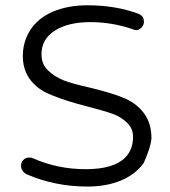

<svg xmlns="http://www.w3.org/2000/svg" viewBox="-20 -702 642 723"><path d="M136.2 -498Q136.2 -555.7 188.5 -587.9Q238.3 -618.7 320.3 -618.7Q402.3 -618.7 480.5 -591.8Q487.3 -588.4 492.2 -588.4Q503.4 -588.4 511.2 -596.7Q517.6 -603 519.8 -608.6Q522 -614.3 522 -619.6Q522 -625 521 -629.4Q517.6 -644 500.5 -650.4Q415 -682.1 309.6 -682.1Q235.4 -682.1 178.2 -657.7Q105 -626 78.1 -557.6Q65.9 -526.4 65.9 -491.2Q65.9 -427.2 107.9 -385.7Q134.8 -358.4 179.7 -341.8Q230 -321.3 306.2 -301.8Q374 -284.2 403.8 -273.4Q437.5 -261.2 460 -238.3Q481 -217.3 481 -186.5Q481 -138.2 451.2 -108.4Q407.7 -64.9 302.5 -64.9Q197.3 -64.9 104 -106Q98.1 -108.9 89.8 -108.9Q76.7 -108.9 67.9 -99.6Q59.1 -90.8 59.1 -77.1Q59.1 -64 70.3 -52.7Q75.2 -48.3 81.1 -45.4Q188 0.5 309.6 0.5Q380.9 0.5 436 -22.5Q490.2 -45.4 521 -87.9Q547.9 -147.9 550.3 -180.7Q550.3 -239.7 520.5 -277.8Q490.7 -316.4 441.4 -335Q399.4 -352.5 317.9 -372.1Q252.9 -386.7 219.7 -399.4Q183.6 -414.1 159.2 -438.5Q136.2 -461.4 136.2 -498Z"/></svg>

Font: YuPearl-ExtraLight
Style: ExtraLight
Weight: 200
Designer: Max Yao
Foundry: Max-Everyday
Version: Version 1.011; ttfautohint (v1.8.3)